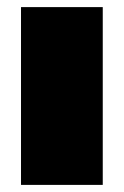

<svg xmlns="http://www.w3.org/2000/svg" viewBox="-20 -520 348 540"><path d="M269 -500V0H39.1V-500Z"/></svg>

Font: Work Sans Black
Style: Regular
Weight: 900
Designer: Wei Huang
Foundry: Wei Huang
Version: Version 2.012